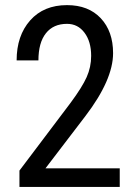

<svg xmlns="http://www.w3.org/2000/svg" viewBox="-20 -741 534 761"><path d="M454.6 0H57.1V-64.9L259.8 -333.5Q305.7 -395.5 323.5 -435.3Q341.3 -475.1 341.3 -519.5Q341.3 -576.2 314.9 -611.3Q288.6 -646.5 245.6 -646.5Q191.4 -646.5 161.9 -609.1Q132.3 -571.8 132.3 -501.5H45.9Q45.9 -599.6 99.6 -660.2Q153.3 -720.7 245.6 -720.7Q330.6 -720.7 379.4 -668.7Q428.2 -616.7 428.2 -530.3Q428.2 -424.8 318.4 -280.8L160.2 -73.7H454.6Z"/></svg>

Font: MAUL Condensed
Style: Condensed Regular
Weight: 400
Designer: MAUL
Version: Version 1.0; 2020; ttfautohint (v1.8.3)